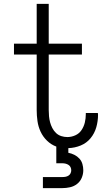

<svg xmlns="http://www.w3.org/2000/svg" viewBox="-20 -755 540 989"><path d="M201 214H301Q321 214 341 209.5Q361 205 377 192.5Q393 180 401 161Q409 142 409 122Q409 106 404.5 90Q400 74 389 62Q378 50 363 42.5Q348 35 332 32V8Q365 7 395.5 -5.5Q426 -18 446.5 -43Q467 -68 476 -99.5Q485 -131 485 -164Q485 -166 484.5 -168.5Q484 -171 484 -173H422Q422 -172 422 -170Q422 -168 422 -167Q422 -145 417 -124Q412 -103 400 -85Q388 -67 368 -58Q348 -49 327 -49Q311 -49 295.5 -54Q280 -59 268.5 -70Q257 -81 249.5 -95.5Q242 -110 238 -125Q234 -140 232.5 -156Q231 -172 231 -188V-474H402V-530H231V-735H169V-530H52V-474H169V-188Q169 -160 173 -131.5Q177 -103 189 -77Q201 -51 222 -30.5Q243 -10 270 0V86H301Q310 86 318 88Q326 90 333 94.5Q340 99 343.5 106.5Q347 114 347 122Q347 130 343.5 137.5Q340 145 333 149.5Q326 154 318 155.5Q310 157 301 157H201Z"/></svg>

Font: Iosevka SS09 Light
Style: Regular
Weight: 300
Monospace: yes
Designer: Belleve Invis
Foundry: Belleve Invis
Version: Version 5.2.1; ttfautohint (v1.8.3)